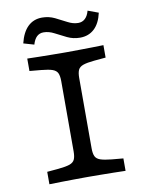

<svg xmlns="http://www.w3.org/2000/svg" viewBox="-84 -800 653 859"><g transform="rotate(-10 243.0 -370.0)"><path d="M234.7 -2.4Q210.5 -2.4 181.4 -2Q152.3 -1.6 123.2 -1.2Q94.1 -0.8 70.2 0V-56.5L122.8 -61.2Q156.3 -64.5 173.4 -70.4Q190.5 -76.4 196.5 -89.4Q202.4 -102.3 202.4 -125.8V-445.2Q202.4 -468.7 196.5 -481.6Q190.5 -494.5 173.4 -500.6Q156.3 -506.6 122.8 -509.7L70.2 -514.5V-571Q94.1 -570.2 123.2 -569.8Q152.3 -569.4 181.4 -569Q210.5 -568.5 234.7 -568.5H242.8H251.6Q275.8 -568.5 304.9 -569Q334.1 -569.4 363.5 -569.8Q393 -570.2 416.2 -571V-514.5L363.6 -509.7Q330.8 -506.6 313.4 -500.6Q295.9 -494.5 289.9 -481.6Q284 -468.7 284 -445.2V-125.8Q284 -102.3 289.9 -89.4Q295.9 -76.4 313.4 -70.4Q330.8 -64.5 363.6 -61.2L416.2 -56.5V0Q393 -0.8 363.5 -1.2Q334.1 -1.6 304.9 -2Q275.8 -2.4 251.6 -2.4H243.6ZM319.6 -622Q288.9 -622 261.8 -635Q234.6 -648 210.3 -661Q186 -673.9 161.8 -673.9Q143.8 -673.9 131.4 -662.3Q119.1 -650.6 112.3 -627L64.4 -640.9Q76.5 -690.5 102.5 -715.4Q128.5 -740.2 166.7 -740.2Q197.4 -740.2 224.1 -727.3Q250.9 -714.3 275.2 -701.3Q299.6 -688.3 322.9 -688.3Q341.7 -688.3 354.4 -700.4Q367.1 -712.4 373.1 -735.3L421.1 -717.6Q410.6 -670.4 384.6 -646.2Q358.6 -622 319.6 -622Z"/></g></svg>

Font: Playfair 5pt SemiExpanded Light
Style: Regular
Weight: 300
Width: 6
Designer: Claus Eggers Sørensen
Foundry: Claus Eggers Sørensen
Version: Version 2.203